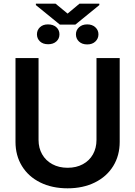

<svg xmlns="http://www.w3.org/2000/svg" viewBox="-20 -1027 745 1058"><path d="M639.6 -707V-245.1Q639.6 -169.9 603.8 -111.8Q567.9 -53.7 502.7 -21.5Q437.5 10.7 352.5 10.7Q267.1 10.7 201.9 -21.5Q136.7 -53.7 101.1 -111.8Q65.4 -169.9 65.4 -245.1V-707H192.4V-255.9Q192.4 -211.4 212.2 -176.8Q231.9 -142.1 268.3 -122.3Q304.7 -102.5 352.5 -102.5Q400.4 -102.5 436.5 -122.1Q472.7 -141.6 492.2 -176.5Q511.7 -211.4 511.7 -255.9V-707ZM244.1 -892.6Q273.4 -892.6 290.5 -877Q307.6 -861.3 307.6 -837.9Q307.6 -814 290.5 -798.6Q273.4 -783.2 245.1 -783.2Q216.8 -783.2 200.2 -798.8Q183.6 -814.5 183.6 -837.9Q183.6 -861.3 200.2 -877Q216.8 -892.6 244.1 -892.6ZM460.9 -892.6Q488.3 -892.6 505.4 -876.7Q522.5 -860.8 522.5 -837.9Q522.5 -814.5 505.6 -798.3Q488.8 -782.2 460.9 -782.2Q432.1 -782.2 415.3 -798.1Q398.4 -814 398.4 -837.9Q398.4 -860.8 415.5 -876.7Q432.6 -892.6 460.9 -892.6ZM352.5 -952.1 418 -1006.8H527.3V-999L395.5 -891.6H309.6L177.7 -999V-1006.8H286.1Z"/></svg>

Font: Pretendard SemiBold
Style: Regular
Weight: 600
Designer: Base glyphs from Inter by Rasmus Andersson; Hangeul glyphs from Noto Sans CJK(Source Han Sans) by Jang Soo-young and Kan
Foundry: Kil Hyung-jin
Version: Version 1.309